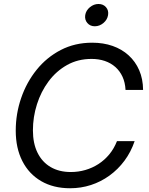

<svg xmlns="http://www.w3.org/2000/svg" viewBox="-20 -958 766 988"><path d="M340.8 10.7Q254.9 10.7 191.9 -25.9Q128.9 -62.5 95 -129.2Q61 -195.8 61 -285.6Q61 -372.6 88.9 -453.6Q116.7 -534.7 168.5 -598.9Q220.2 -663.1 292.7 -700.7Q365.2 -738.3 454.6 -738.3Q511.7 -738.3 559.3 -721.7Q606.9 -705.1 641.8 -673.3Q676.8 -641.6 696.3 -596.7Q715.8 -551.8 716.3 -495.1H626Q624 -533.7 610.4 -563.2Q596.7 -592.8 573.5 -613.3Q550.3 -633.8 519.3 -644.3Q488.3 -654.8 451.2 -654.8Q380.9 -654.8 325.2 -623.5Q269.5 -592.3 230.2 -539.6Q190.9 -486.8 170.2 -421.4Q149.4 -356 149.4 -287.1Q149.4 -220.2 173.1 -172.1Q196.8 -124 240.5 -98.4Q284.2 -72.8 344.2 -72.8Q383.3 -72.8 419.4 -83.3Q455.6 -93.8 486.8 -114Q518.1 -134.3 542.5 -163.8Q566.9 -193.4 582 -231.9H672.9Q653.8 -175.8 620.6 -131.1Q587.4 -86.4 543.2 -54.4Q499 -22.5 447.8 -5.9Q396.5 10.7 340.8 10.7ZM467.8 -822.8Q443.8 -822.8 429.4 -839.6Q415 -856.4 418.5 -880.4Q422.4 -904.3 442.6 -920.9Q462.9 -937.5 486.8 -937.5Q511.2 -937.5 525.6 -920.9Q540 -904.3 536.1 -880.4Q532.2 -856.4 512.2 -839.6Q492.2 -822.8 467.8 -822.8Z"/></svg>

Font: Inter 24pt
Style: Italic
Weight: 400
Italic angle: -9.3988°
Designer: Rasmus Andersson
Foundry: rsms
Version: Version 4.001;git-66647c0bb